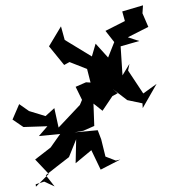

<svg xmlns="http://www.w3.org/2000/svg" viewBox="-20 -710 662 721"><path d="M293 -219 334 -237 331 -321 365 -294 402 -349 422 -360 403 -376 458 -334 515 -322 516 -304 568 -395 518 -359 461 -445 466 -470 440 -427 433 -536 503 -556 460 -570 537 -609 515 -660 517 -690 439 -667 449 -631 376 -594 409 -552 386 -494 339 -546 325 -498 223 -560 209 -611 164 -536 221 -466 241 -477 307 -451 320 -400 303 -401 264 -384 288 -335 280 -316 200 -231 184 -304 151 -274 89 -293 52 -319 27 -261 68 -233 158 -236 126 -199 206 -207 170 -156 112 -111 163 -57 115 -9 114 -18 146 -28 185 -10 152 -52C180 -75 210 -97 239 -120L266 -187L264 -97L323 -146L358 -73L432 -111L415 -107L376 -122L360 -187L347 -221L260 -213Z"/></svg>

Font: Asimov Aggro
Style: Medium
Weight: 500
Designer: Google
Version: Version 2.000980; 2014